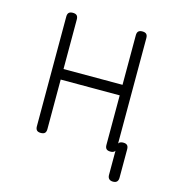

<svg xmlns="http://www.w3.org/2000/svg" viewBox="-105 -650 810 880"><g transform="rotate(15 300.0 -210.0)"><path d="M133 10Q120 10 114 4Q108 -2 108 -15V-535Q108 -548 114 -554Q120 -560 133 -560Q146 -560 152 -554Q158 -548 158 -535V-300H438V-535Q438 -548 444 -554Q450 -560 463 -560Q476 -560 482 -554Q488 -548 488 -535V-34Q489 -37 491 -39Q498 -45 510.5 -45Q523 -45 529 -39Q535 -33 535 -20V115Q535 127 529 133.5Q523 140 510.5 140Q498 140 491.5 133.5Q485 127 485 115V0Q484 2 482 4Q476 10 463 10Q450 10 444 4Q438 -2 438 -15V-250H158V-15Q158 -2 152 4Q146 10 133 10Z"/></g></svg>

Font: Maple Mono Thin
Style: Regular
Weight: 250
Monospace: yes
Designer: subframe7536
Version: Version 7.000